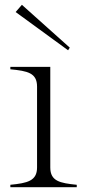

<svg xmlns="http://www.w3.org/2000/svg" viewBox="-20 -778 357 798"><path d="M23 -10V0H299V-10C229 -17 189 -25 189 -82V-500H23V-490C95 -483 134 -475 134 -418V-82C134 -26 94 -17 23 -10ZM45 -728 263 -569 270 -580 71 -758Z"/></svg>

Font: Sprat Light
Style: Regular
Weight: 300
Designer: Ethan Nakache
Foundry: Collletttivo
Version: Version 2.000;Glyphs 3.2 (3217)